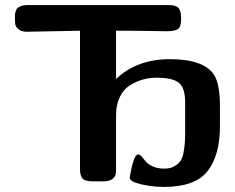

<svg xmlns="http://www.w3.org/2000/svg" viewBox="-20 -714 926 756"><path d="M39 -643Q39 -652 39 -656Q39 -660 41.5 -669Q44 -678 48.5 -682Q53 -686 62.5 -690Q72 -694 86 -694H645Q673 -694 683 -682.5Q693 -671 693 -645V-639Q693 -607 680 -599Q667 -591 637 -591H631Q619 -591 599.5 -591.5Q580 -592 543.5 -592.5Q507 -593 473 -593H437V-403Q519 -481 649 -481Q783 -481 823 -419Q846 -383 846 -297V-216Q846 -103 797.5 -40.5Q749 22 626 22Q564 22 513 5Q491 -2 491 -16Q506 -106 524 -106Q531 -106 538.5 -97Q546 -88 554 -78Q562 -68 581 -59Q600 -50 627 -50Q650 -50 666 -59Q682 -68 690.5 -80Q699 -92 703 -115Q707 -138 708 -155Q709 -172 709 -201V-312Q709 -367 685 -387.5Q661 -408 595 -408Q569 -408 543.5 -401Q518 -394 493 -379Q468 -364 452.5 -333.5Q437 -303 437 -262V-52Q437 -36 435 -26.5Q433 -17 421.5 -8.5Q410 0 388 0H347Q313 0 304 -12Q295 -24 295 -48V-593Q99 -589 85 -589Q63 -589 52 -599.5Q41 -610 40 -619Q39 -628 39 -643Z"/></svg>

Font: CMU Sans Serif
Style: Bold
Weight: 700
Version: Version 0.7.0